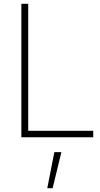

<svg xmlns="http://www.w3.org/2000/svg" viewBox="-20 -720 523 1007"><path d="M228 267 265 78H302L256 267ZM92 0V-700H128V-34H469V0Z"/></svg>

Font: Cairo Play ExtraLight
Style: Regular
Weight: 250
Version: Version 3.119